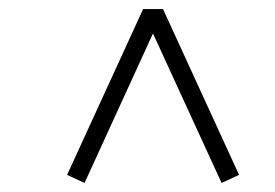

<svg xmlns="http://www.w3.org/2000/svg" viewBox="-20 -610 614 429"><path d="M129.9 -219.2 299.8 -589.8H344.2L514.2 -219.2L475.1 -201.2L321.8 -535.2L168.9 -201.2Z"/></svg>

Font: Dehuti Alt
Style: Italic
Weight: 400
Version: Version 1.2